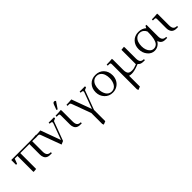

<svg xmlns="http://www.w3.org/2000/svg" viewBox="217 -1932 3525 3525"><g transform="rotate(-45 1979.5 -170.0)"><path d="M47.9 -314V-439H564Q627 -439 696.8 -445.8L700.2 -418V-411.1L671.9 -408.2Q642.1 -411.1 595.2 -411.1H564V-141.1Q564 -80.1 588.6 -53Q613.3 -25.9 664.1 -25.9V0H617.2Q588.4 0 565.9 -8.1Q543.5 -16.1 529.5 -29.1Q515.6 -42 506.6 -60.3Q497.6 -78.6 493.9 -97.2Q490.2 -115.7 490.2 -136.2V-411.1H254.9V0L184.1 6.8L181.2 -19V-411.1H110.8L74.2 -314Z M676.8 -411.1V-439Q744.6 -439 809.6 -445.8L953.6 -53.2L1070.8 -370.1Q1073.7 -378.9 1073.7 -387.2Q1073.7 -411.1 1031.7 -411.1H1018.6V-439H1157.7V-411.1L1107.9 -390.1L967.8 -14.2L901.9 14.2L759.8 -371.1Q751 -396 742.7 -403.3Q734.4 -410.6 710.9 -411.1Z M1198.7 -411.1V-439Q1271.5 -439 1341.8 -445.8L1344.7 -418V-141.1Q1344.7 -79.6 1367.7 -52.7Q1390.6 -25.9 1440.9 -25.9V0H1397.9Q1369.1 0 1346.7 -8.1Q1324.2 -16.1 1310.3 -29.1Q1296.4 -42 1287.4 -60.3Q1278.3 -78.6 1274.7 -97.2Q1271 -115.7 1271 -136.2V-371.1Q1271 -396 1263.9 -403.6Q1256.8 -411.1 1231.9 -411.1ZM1283.7 -502 1317.9 -594.2Q1327.6 -621.6 1338.1 -632.3Q1348.6 -643.1 1365.7 -643.1Q1383.8 -643.1 1396 -624L1307.6 -493.2Z M1481.4 -411.1V-439Q1549.3 -439 1614.3 -445.8L1758.3 -53.2L1875.5 -370.1Q1878.4 -378.9 1878.4 -387.2Q1878.4 -411.1 1836.4 -411.1H1823.2V-439H1962.4V-411.1L1912.6 -390.1L1772.5 -14.2V277.8L1709.5 303.2L1697.3 274.9V-9.8L1564.5 -371.1Q1555.2 -396 1547.1 -403.6Q1539.1 -411.1 1515.6 -411.1Z M2022.5 -223.1Q2022.5 -323.2 2083.7 -387.7Q2145 -452.1 2243.7 -452.1Q2343.3 -452.1 2404.3 -388.2Q2465.3 -324.2 2465.3 -223.1Q2465.3 -160.2 2438 -107.9Q2410.6 -55.7 2359.6 -24.4Q2308.6 6.8 2243.7 6.8Q2147.5 6.8 2085 -60.3Q2022.5 -127.4 2022.5 -223.1ZM2098.6 -223.1Q2098.6 -185.1 2107.7 -149.9Q2116.7 -114.7 2133.8 -85.7Q2150.9 -56.6 2179.4 -39.3Q2208 -22 2243.7 -22Q2279.8 -22 2308.3 -39.3Q2336.9 -56.6 2354.2 -85.7Q2371.6 -114.7 2380.6 -149.9Q2389.6 -185.1 2389.6 -223.1Q2389.6 -278.8 2374.5 -323Q2359.4 -367.2 2325.7 -395Q2292 -422.9 2243.7 -422.9Q2195.8 -422.9 2162.4 -395Q2128.9 -367.2 2113.8 -323Q2098.6 -278.8 2098.6 -223.1Z M2525.4 -411.1V-439Q2598.1 -439 2668.5 -445.8L2671.4 -418V-154.8Q2671.4 -122.6 2677.5 -99.6Q2683.6 -76.7 2692.9 -63.7Q2702.1 -50.8 2717.3 -43.5Q2732.4 -36.1 2746.3 -34.2Q2760.3 -32.2 2779.3 -32.2Q2806.6 -32.2 2834.2 -38.8Q2861.8 -45.4 2909.2 -64V-439L2980.5 -445.8L2983.4 -418V-141.1Q2983.4 -79.6 3006.3 -52.7Q3029.3 -25.9 3079.6 -25.9V0H3036.6Q2968.3 0 2934.6 -44.9L2909.2 -35.2Q2802.2 6.8 2735.4 6.8Q2697.3 6.8 2671.4 -2.9V277.8L2609.4 303.2L2597.7 274.9V-371.1Q2597.7 -396 2590.6 -403.6Q2583.5 -411.1 2558.6 -411.1Z M3139.2 -223.1Q3139.2 -323.2 3200.4 -387.7Q3261.7 -452.1 3360.4 -452.1Q3452.6 -452.1 3512.2 -397L3532.2 -439H3558.1V-141.1Q3558.1 -80.1 3582.8 -53Q3607.4 -25.9 3658.2 -25.9V0H3611.3Q3513.2 0 3490.2 -87.9Q3427.2 6.8 3330.1 6.8Q3250.5 6.8 3194.8 -61Q3139.2 -128.9 3139.2 -223.1ZM3215.3 -223.1Q3215.3 -174.8 3229.5 -132.3Q3243.7 -89.8 3274.2 -61Q3304.7 -32.2 3346.2 -32.2Q3372.6 -32.2 3393.6 -42.2Q3414.6 -52.2 3428.7 -68.1Q3442.9 -84 3453.4 -108.9Q3463.9 -133.8 3469.7 -158.7Q3475.6 -183.6 3479 -216.6Q3482.4 -249.5 3483.4 -277.1Q3484.4 -304.7 3484.4 -338.9Q3468.3 -375 3437 -398.9Q3405.8 -422.9 3360.4 -422.9Q3312.5 -422.9 3279.1 -395Q3245.6 -367.2 3230.5 -323Q3215.3 -278.8 3215.3 -223.1Z M3698.7 -411.1V-439Q3771.5 -439 3841.8 -445.8L3844.7 -418V-141.1Q3844.7 -79.6 3867.7 -52.7Q3890.6 -25.9 3940.9 -25.9V0H3897.9Q3869.1 0 3846.7 -8.1Q3824.2 -16.1 3810.3 -29.1Q3796.4 -42 3787.4 -60.3Q3778.3 -78.6 3774.7 -97.2Q3771 -115.7 3771 -136.2V-371.1Q3771 -396 3763.9 -403.6Q3756.8 -411.1 3731.9 -411.1Z"/></g></svg>

Font: Dihjauti
Style: Regular
Weight: 400
Designer: T. Christopher White
Version: Version 3.0.0